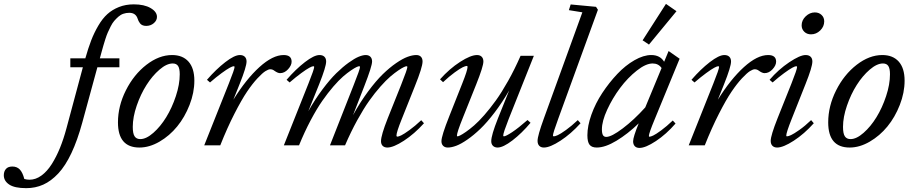

<svg xmlns="http://www.w3.org/2000/svg" viewBox="-296 -748 4696 988"><path d="M-161.1 220.2Q-220.7 220.2 -248.5 201.7Q-276.4 183.1 -276.4 153.8Q-276.4 134.3 -265.6 121.6Q-254.9 108.9 -232.4 108.9Q-209 108.9 -194.3 124Q-179.7 139.2 -170.9 172.9Q-157.7 176.8 -144 176.8Q-112.3 176.8 -83 155.5Q-53.7 134.3 -30 96.9Q-6.3 59.6 12.5 13.4Q31.2 -32.7 45.9 -87.4L130.4 -401.9H65.9V-447.8H143.1Q158.2 -501 173.3 -540.3Q188.5 -579.6 210 -616.2Q231.4 -652.8 256.6 -675.5Q281.7 -698.2 316.2 -711.9Q350.6 -725.6 392.6 -725.6Q446.3 -725.6 479 -706.5Q511.7 -687.5 511.7 -661.1Q511.7 -642.6 495.4 -628.7Q479 -614.7 456.1 -614.7Q445.3 -614.7 437.3 -618.2Q429.2 -621.6 424.3 -628.2Q419.4 -634.8 417 -639.9Q414.6 -645 412.1 -652.3Q402.3 -682.1 369.1 -682.1Q353 -682.1 338.9 -677.2Q324.7 -672.4 313 -661.9Q301.3 -651.4 291.7 -640.4Q282.2 -629.4 273.4 -611.8Q264.6 -594.2 258.8 -581.1Q252.9 -567.9 246.1 -546.6Q239.3 -525.4 236.1 -513.9Q232.9 -502.4 227.1 -481.9L217.8 -447.8H318.4V-401.9H205.1L127.4 -117.2Q102.5 -25.9 71.5 39.8Q40.5 105.5 3.7 144.8Q-33.2 184.1 -73.5 202.1Q-113.8 220.2 -161.1 220.2Z M421.4 11.2Q311 11.2 311 -118.2Q311 -202.1 351.8 -283.2Q392.6 -364.3 457.5 -414.6Q522.5 -464.8 589.4 -464.8Q644 -464.8 674.1 -430.9Q704.1 -397 704.1 -333Q704.1 -271 679.4 -208Q654.8 -145 615.7 -97.2Q576.7 -49.3 524.7 -19Q472.7 11.2 421.4 11.2ZM425.8 -32.2Q456.5 -32.2 493.2 -64.5Q529.8 -96.7 559.3 -144.8Q588.9 -192.9 608.9 -253.2Q628.9 -313.5 628.9 -365.7Q628.9 -395.5 620.4 -408.4Q611.8 -421.4 592.8 -421.4Q561.5 -421.4 524.7 -389.6Q487.8 -357.9 457.8 -310.5Q427.7 -263.2 407.5 -204.3Q387.2 -145.5 387.2 -95.2Q387.2 -60.5 396.7 -46.4Q406.2 -32.2 425.8 -32.2Z M754.9 0 881.8 -318.8Q911.1 -392.1 911.1 -403.8Q911.1 -407.2 906.2 -407.2Q900.9 -407.2 886.2 -399.4Q871.6 -391.6 844.2 -371.6Q816.9 -351.6 784.7 -323.7L769 -337.4Q815.9 -391.6 863.3 -428.2Q910.6 -464.8 938.5 -464.8Q954.6 -464.8 963.6 -456.1Q972.7 -447.3 972.7 -431.6Q972.7 -404.8 937 -315.4L904.8 -234.9Q970.2 -340.3 1038.8 -402.6Q1107.4 -464.8 1163.6 -464.8Q1204.6 -464.8 1204.6 -430.7Q1204.6 -411.6 1186.3 -391.6Q1168 -371.6 1145 -371.6Q1133.3 -371.6 1116.2 -383.8Q1106.4 -391.6 1094.7 -391.6Q1085.4 -391.6 1070.1 -382.1Q1054.7 -372.6 1029.1 -345.2Q1003.4 -317.9 975.3 -276.4Q947.3 -234.9 910.4 -162.8Q873.5 -90.8 837.4 0Z M1164.6 0 1291.5 -318.8Q1320.8 -392.1 1320.8 -403.8Q1320.8 -407.2 1315.9 -407.2Q1310.5 -407.2 1295.9 -399.4Q1281.2 -391.6 1253.9 -371.6Q1226.6 -351.6 1194.3 -323.7L1178.7 -337.4Q1225.6 -391.6 1272.9 -428.2Q1320.3 -464.8 1348.1 -464.8Q1364.3 -464.8 1373.3 -456.1Q1382.3 -447.3 1382.3 -431.6Q1382.3 -404.8 1346.7 -315.4L1290.5 -175.8Q1325.7 -237.8 1364 -288.8Q1402.3 -339.8 1434.8 -371.6Q1467.3 -403.3 1497.8 -425.3Q1528.3 -447.3 1549.8 -456.1Q1571.3 -464.8 1585.9 -464.8Q1601.1 -464.8 1609.9 -456.1Q1618.7 -447.3 1618.7 -431.6Q1618.7 -407.2 1578.1 -303.2L1520.5 -155.3Q1557.6 -222.7 1598.1 -277.3Q1638.7 -332 1673.6 -366Q1708.5 -399.9 1742.2 -423.1Q1775.9 -446.3 1801.3 -455.6Q1826.7 -464.8 1846.2 -464.8Q1861.3 -464.8 1869.9 -456.1Q1878.4 -447.3 1878.4 -431.6Q1878.4 -402.3 1838.4 -303.2L1771.5 -135.7Q1744.1 -67.9 1744.1 -50.3Q1744.1 -44.9 1749 -44.9Q1754.9 -44.9 1768.8 -51.5Q1782.7 -58.1 1811 -78.6Q1839.4 -99.1 1871.6 -129.4L1885.7 -113.8Q1836.4 -59.1 1782.5 -23.9Q1728.5 11.2 1697.3 11.2Q1682.1 11.2 1673.3 2.7Q1664.6 -5.9 1664.6 -21.5Q1664.6 -51.8 1699.2 -139.2L1767.6 -310.1Q1800.3 -392.1 1800.3 -403.8Q1800.3 -407.2 1795.4 -407.2Q1792.5 -407.2 1782.5 -402.8Q1772.5 -398.4 1753.7 -385.7Q1734.9 -373 1712.6 -354Q1690.4 -335 1661.6 -302.5Q1632.8 -270 1604 -229.5Q1575.2 -189 1542.2 -129.2Q1509.3 -69.3 1479.5 0H1401.9L1523.9 -310.1Q1556.6 -392.1 1556.6 -403.8Q1556.6 -407.2 1551.8 -407.2Q1548.3 -407.2 1538.6 -402.8Q1528.8 -398.4 1510 -385.7Q1491.2 -373 1469.2 -354Q1447.3 -335 1419.2 -302.5Q1391.1 -270 1362.8 -229.5Q1334.5 -189 1302.7 -129.2Q1271 -69.3 1242.7 0Z M2008.3 11.2Q1993.2 11.2 1984.4 2.4Q1975.6 -6.3 1975.6 -21.5Q1975.6 -48.8 2016.1 -150.4L2082.5 -317.9Q2109.9 -386.7 2109.9 -403.3Q2109.9 -408.7 2106.4 -408.7Q2099.6 -408.7 2085.4 -402.1Q2071.3 -395.5 2043.5 -375.2Q2015.6 -355 1983.9 -325.2L1968.3 -339.8Q2017.1 -394.5 2071.8 -429.7Q2126.5 -464.8 2158.7 -464.8Q2173.8 -464.8 2182.6 -456.1Q2191.4 -447.3 2191.4 -431.6Q2191.4 -406.2 2154.8 -314.5L2086.4 -143.6Q2055.2 -66.4 2055.2 -49.8Q2055.2 -46.4 2059.1 -46.4Q2062 -46.4 2072.3 -51.3Q2082.5 -56.2 2101.8 -69.6Q2121.1 -83 2144 -102.8Q2167 -122.6 2196.3 -156Q2225.6 -189.5 2255.4 -230.7Q2285.2 -272 2318.8 -331.8Q2352.5 -391.6 2382.8 -460.9H2451.2L2321.3 -134.8Q2293.5 -64 2293.5 -50.8Q2293.5 -46.4 2296.9 -46.4Q2306.6 -46.4 2338.9 -67.6Q2371.1 -88.9 2418.5 -130.4L2434.1 -116.2Q2389.2 -62.5 2341.1 -25.6Q2293 11.2 2264.6 11.2Q2249.5 11.2 2240.7 2.4Q2231.9 -6.3 2231.9 -21.5Q2231.9 -52.2 2266.1 -138.2L2324.2 -282.7Q2288.1 -220.2 2249 -168.9Q2210 -117.7 2175.8 -85Q2141.6 -52.2 2109.1 -29.8Q2076.7 -7.3 2052 2Q2027.3 11.2 2008.3 11.2Z M2502.9 11.2Q2487.3 11.2 2478.8 2.2Q2470.2 -6.8 2470.2 -23.4Q2470.2 -49.3 2502.9 -139.2L2700.7 -684.6L2631.3 -695.8L2640.6 -725.1L2771 -712.9L2780.8 -697.8L2576.2 -135.7Q2549.3 -62.5 2549.3 -50.3Q2549.3 -46.4 2554.2 -46.4Q2560.1 -46.4 2574 -52.5Q2587.9 -58.6 2616.5 -79.1Q2645 -99.6 2677.2 -129.9L2691.4 -113.8Q2642.1 -59.1 2588.1 -23.9Q2534.2 11.2 2502.9 11.2Z M3043.5 -518.6 3010.7 -540.5 3130.9 -728 3185.1 -690.4ZM2774.9 11.2Q2749 11.2 2737.8 -3.2Q2726.6 -17.6 2726.6 -51.8Q2726.6 -100.1 2747.3 -158.2Q2768.1 -216.3 2803.2 -269.5Q2838.4 -322.8 2880.4 -367.2Q2922.4 -411.6 2969 -438.2Q3015.6 -464.8 3055.2 -464.8Q3100.6 -464.8 3121.6 -430.2L3144.5 -485.4L3201.2 -445.8L3072.8 -133.8Q3043 -62 3043 -48.3Q3043 -44.4 3045.9 -44.4Q3052.2 -44.4 3065.7 -50.8Q3079.1 -57.1 3106.4 -77.1Q3133.8 -97.2 3166 -127.9L3180.2 -112.3Q3132.3 -57.1 3079.1 -22Q3025.9 13.2 2994.6 13.2Q2979 13.2 2970.5 4.2Q2961.9 -4.9 2961.9 -21Q2961.9 -42.5 2990.7 -113.3Q2934.1 -58.6 2876.2 -23.7Q2818.4 11.2 2774.9 11.2ZM2801.3 -82.5Q2801.3 -62 2806.6 -52.7Q2812 -43.5 2823.7 -43.5Q2850.6 -43.5 2908.7 -87.4Q2966.8 -131.3 3024.4 -195.3L3108.4 -397.9Q3092.3 -421.4 3062.5 -421.4Q3027.3 -421.4 2980.7 -384.5Q2934.1 -347.7 2895 -295.4Q2856 -243.2 2828.6 -183.8Q2801.3 -124.5 2801.3 -82.5Z M3248 0 3375 -318.8Q3404.3 -392.1 3404.3 -403.8Q3404.3 -407.2 3399.4 -407.2Q3394 -407.2 3379.4 -399.4Q3364.7 -391.6 3337.4 -371.6Q3310.1 -351.6 3277.8 -323.7L3262.2 -337.4Q3309.1 -391.6 3356.4 -428.2Q3403.8 -464.8 3431.6 -464.8Q3447.8 -464.8 3456.8 -456.1Q3465.8 -447.3 3465.8 -431.6Q3465.8 -404.8 3430.2 -315.4L3397.9 -234.9Q3463.4 -340.3 3532 -402.6Q3600.6 -464.8 3656.7 -464.8Q3697.8 -464.8 3697.8 -430.7Q3697.8 -411.6 3679.4 -391.6Q3661.1 -371.6 3638.2 -371.6Q3626.5 -371.6 3609.4 -383.8Q3599.6 -391.6 3587.9 -391.6Q3578.6 -391.6 3563.2 -382.1Q3547.9 -372.6 3522.2 -345.2Q3496.6 -317.9 3468.5 -276.4Q3440.4 -234.9 3403.6 -162.8Q3366.7 -90.8 3330.6 0Z M3877.4 -571.3Q3856.4 -571.3 3842.8 -584.5Q3829.1 -597.7 3829.1 -617.7Q3829.1 -644 3850.1 -664.1Q3871.1 -684.1 3897 -684.1Q3918 -684.1 3931.6 -671.1Q3945.3 -658.2 3945.3 -638.2Q3945.3 -611.3 3924.8 -591.3Q3904.3 -571.3 3877.4 -571.3ZM3703.1 11.2Q3687.5 11.2 3678.7 2.2Q3669.9 -6.8 3669.9 -23.4Q3669.9 -50.3 3705.1 -139.2L3776.9 -318.8Q3805.7 -391.1 3805.7 -403.8Q3805.7 -407.2 3800.8 -407.2Q3795.4 -407.2 3780.8 -399.4Q3766.1 -391.6 3738.8 -371.6Q3711.4 -351.6 3679.7 -323.7L3664.1 -337.4Q3709.5 -390.1 3765.1 -427.5Q3820.8 -464.8 3849.6 -464.8Q3866.2 -464.8 3875.2 -456.1Q3884.3 -447.3 3884.3 -431.6Q3884.3 -403.3 3849.1 -315.4L3777.8 -135.7Q3750 -65.9 3750 -50.3Q3750 -46.4 3753.4 -46.4Q3760.3 -46.4 3774.4 -52.7Q3788.6 -59.1 3817.1 -79.1Q3845.7 -99.1 3877.9 -129.9L3891.6 -113.8Q3842.8 -59.1 3788.6 -23.9Q3734.4 11.2 3703.1 11.2Z M4076.2 11.2Q3965.8 11.2 3965.8 -118.2Q3965.8 -202.1 4006.6 -283.2Q4047.4 -364.3 4112.3 -414.6Q4177.2 -464.8 4244.1 -464.8Q4298.8 -464.8 4328.9 -430.9Q4358.9 -397 4358.9 -333Q4358.9 -271 4334.2 -208Q4309.6 -145 4270.5 -97.2Q4231.4 -49.3 4179.4 -19Q4127.4 11.2 4076.2 11.2ZM4080.6 -32.2Q4111.3 -32.2 4147.9 -64.5Q4184.6 -96.7 4214.1 -144.8Q4243.7 -192.9 4263.7 -253.2Q4283.7 -313.5 4283.7 -365.7Q4283.7 -395.5 4275.1 -408.4Q4266.6 -421.4 4247.6 -421.4Q4216.3 -421.4 4179.4 -389.6Q4142.6 -357.9 4112.5 -310.5Q4082.5 -263.2 4062.3 -204.3Q4042 -145.5 4042 -95.2Q4042 -60.5 4051.5 -46.4Q4061 -32.2 4080.6 -32.2Z"/></svg>

Font: Elstob 6pt
Style: Italic
Weight: 400
Italic angle: -20°
Designer: Peter S. Baker
Version: Version 1.015